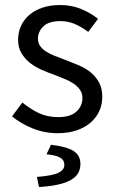

<svg xmlns="http://www.w3.org/2000/svg" viewBox="-20 -518 459 764"><path d="M209 12Q157 12 110 -7Q63 -26 28 -55L69 -110Q101 -84 134.5 -68Q168 -52 212 -52Q260 -52 284 -74Q308 -96 308 -128Q308 -147 298 -161Q288 -175 272.5 -185.5Q257 -196 237 -204Q217 -212 197 -220Q171 -229 145 -240.5Q119 -252 98.5 -268.5Q78 -285 65 -307Q52 -329 52 -360Q52 -389 63.5 -414.5Q75 -440 96.5 -458.5Q118 -477 149 -487.5Q180 -498 219 -498Q265 -498 303.5 -482Q342 -466 370 -443L331 -391Q306 -410 279 -422Q252 -434 220 -434Q174 -434 152.5 -413Q131 -392 131 -364Q131 -347 140 -334.5Q149 -322 164 -312.5Q179 -303 198.5 -295.5Q218 -288 239 -280Q265 -270 291.5 -259Q318 -248 339 -231.5Q360 -215 373.5 -191Q387 -167 387 -133Q387 -103 375.5 -77Q364 -51 341.5 -31Q319 -11 285.5 0.5Q252 12 209 12ZM135 226 127 186Q190 181 213 169.5Q236 158 236 138Q236 118 218 108.5Q200 99 165 96L183 58Q248 66 274 83.5Q300 101 300 135Q300 179 257.5 200.5Q215 222 135 226Z"/></svg>

Font: Processing Sans Pro
Style: Regular
Weight: 400
Designer: Paul D. Hunt
Foundry: Adobe Systems Incorporated
Version: Version 2.020;PS 2.000;hotconv 1.0.86;makeotf.lib2.5.63406